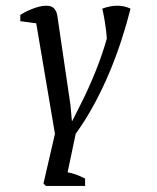

<svg xmlns="http://www.w3.org/2000/svg" viewBox="-20 -460 540 660"><path d="M104.5 -379.9 49.8 -387.2V-408.7Q54.7 -412.1 64.7 -417.5Q74.7 -422.9 87.2 -428Q99.6 -433.1 113.3 -436.8Q127 -440.4 139.2 -440.4Q157.7 -440.4 166 -430.9Q174.3 -421.4 176.8 -407.7L222.2 -99.1L227.1 -44.4H228.5L256.8 -100.6Q269.5 -125 282.7 -154.3Q295.9 -183.6 308.1 -213.6Q320.3 -243.7 330.3 -273.2Q340.3 -302.7 347.2 -327.6Q346.7 -336.9 345 -352.1Q343.3 -367.2 340.8 -382.8Q338.4 -398.4 335.7 -411.6Q333 -424.8 331.5 -430.2Q343.8 -435.1 357.2 -437.7Q370.6 -440.4 382.8 -440.4Q396 -440.4 407.5 -437.7Q418.9 -435.1 428.7 -430.2Q415.5 -377.4 397.2 -321.3Q378.9 -265.1 355.5 -209.5Q332 -153.8 303.2 -100.6Q274.4 -47.4 240.2 0L212.4 132.3Q227.1 134.8 242.2 140.4Q257.3 146 272.5 153.8V179.2H137.7L129.4 170.9L168.9 0Z"/></svg>

Font: PT Astra Serif
Style: Italic
Weight: 400
Italic angle: -16°
Designer: A.Korolkova, I. Chaeva
Foundry: ParaType Ltd
Version: Version 1.001